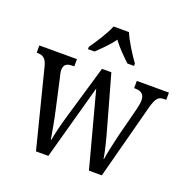

<svg xmlns="http://www.w3.org/2000/svg" viewBox="-134 -894 1004 1022"><g transform="rotate(20 367.5 -383.0)"><path d="M251 -619V-606H288C319 -636 355 -670 381 -707C407 -670 443 -636 474 -606H512V-619C485 -657 443 -721 425 -766H338C320 -721 278 -657 251 -619ZM65 -442 177 0H247L364 -424L477 0H550L660 -417C677 -483 691 -495 723 -495H735V-536H553V-495H559C594 -495 612 -480 612 -446C612 -435 608 -413 604 -396L562 -233C547 -171 536 -118 531 -85H529C524 -119 506 -193 493 -237L410 -533H357L268 -230C254 -184 238 -118 233 -86H230C225 -118 212 -191 201 -239L163 -410C159 -425 155 -442 155 -453C155 -486 173 -495 207 -495H214V-536H1V-495H3C37 -495 54 -484 65 -442Z"/></g></svg>

Font: Noto Serif Lao Cond
Style: Regular
Weight: 400
Width: 3
Designer: Monotype Design Team
Foundry: Monotype Imaging Inc.
Version: Version 2.004